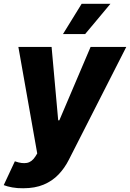

<svg xmlns="http://www.w3.org/2000/svg" viewBox="-55 -795 690 1019"><path d="M68.4 204.1Q37.1 204.6 10.3 199.7Q-16.6 194.8 -35.2 187.5L23.9 61L26.9 62Q61.5 74.2 87.6 69.6Q113.8 64.9 132.3 36.1L142.6 19.5L42.5 -545.9H218.8L253.9 -156.2H259.8L425.8 -545.9H615.2L310.5 52.7Q288.1 97.2 255.4 131.3Q222.7 165.5 176.8 184.8Q130.9 204.1 68.4 204.1ZM279.3 -614.3 378.4 -774.9H531.2L397 -614.3Z"/></svg>

Font: Inter Tight ExtraBold
Style: Italic
Weight: 800
Italic angle: -9.39999°
Designer: Rasmus Andersson
Foundry: rsms
Version: Version 3.004